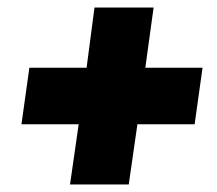

<svg xmlns="http://www.w3.org/2000/svg" viewBox="-20 -587 576 510"><path d="M388 -567H231L210 -407H58L37 -257H189L166 -97H322L345 -257H497L518 -407H366Z"/></svg>

Font: Fira Sans Heavy
Style: Italic
Weight: 900
Italic angle: -8°
Designer: bBox Type GmbH & Carrois Corporate GbR & Edenspiekermann AG
Foundry: bBox Type GmbH & Carrois Corporate GbR & Edenspiekermann AG
Version: Version 4.301;PS 004.301;hotconv 1.0.88;makeotf.lib2.5.64775